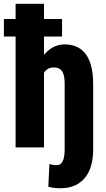

<svg xmlns="http://www.w3.org/2000/svg" viewBox="-38 -770 552 1003"><path d="M299.8 -231.4H448.7V12.2Q448.7 77.1 428.2 122.1Q407.7 167 369.6 190.2Q331.5 213.4 278.3 213.4Q261.7 213.4 246.6 211.7Q231.4 210 214.4 205.1L220.2 86.9Q230.5 89.8 239 91.3Q247.6 92.8 259.8 92.8Q272.5 92.8 281.5 83.5Q290.5 74.2 295.2 56.4Q299.8 38.6 299.8 12.2ZM191.9 -750V0H43.5V-750ZM172.4 -282.2 136.2 -281.2Q135.3 -336.9 146.5 -383.8Q157.7 -430.7 179.4 -465.3Q201.2 -500 231.9 -519Q262.7 -538.1 299.8 -538.1Q332.5 -538.1 359.9 -526.9Q387.2 -515.6 407 -491.2Q426.8 -466.8 437.7 -427.2Q448.7 -387.7 448.7 -330.6V0H299.8V-331.5Q299.8 -364.7 293.2 -383.5Q286.6 -402.3 274.2 -409.9Q261.7 -417.5 242.7 -417.5Q221.2 -417.5 207.5 -407.2Q193.8 -397 186 -378.7Q178.2 -360.4 175.3 -335.7Q172.4 -311 172.4 -282.2ZM286.1 -670.9V-579.1H-17.6V-670.9Z"/></svg>

Font: Roboto Condensed ExtraBold
Style: Regular
Weight: 800
Designer: Christian Robertson
Foundry: Google
Version: Version 3.008; 2023